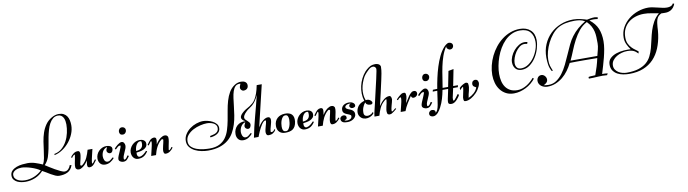

<svg xmlns="http://www.w3.org/2000/svg" viewBox="-40 -1631 9230 2576"><g transform="rotate(-10 4574.5 -343.0)"><path d="M763 -770Q803 -770 830.5 -755Q858 -740 874 -715.5Q890 -691 897 -659Q904 -627 904 -593Q904 -533 880 -474.5Q856 -416 816 -367Q776 -318 723.5 -283Q671 -248 614 -236V-252Q674 -263 717 -300.5Q760 -338 787.5 -390Q815 -442 828 -501Q841 -560 841 -614Q841 -636 837 -660.5Q833 -685 823 -705Q813 -725 795 -738Q777 -751 750 -751Q710 -751 681 -727.5Q652 -704 632 -667Q612 -630 598.5 -583Q585 -536 576 -490Q567 -444 560.5 -402.5Q554 -361 548 -334Q541 -306 535 -278.5Q529 -251 520 -225Q511 -199 496.5 -174Q482 -149 460 -126Q478 -114 512 -92.5Q546 -71 583.5 -49.5Q621 -28 655.5 -12Q690 4 709 4Q740 4 761 -18Q782 -40 790 -68L814 -65Q803 -31 784.5 -9Q766 13 741 25.5Q716 38 686.5 43Q657 48 626 48Q603 48 575 35.5Q547 23 517.5 6Q488 -11 460.5 -28.5Q433 -46 412 -56Q367 -5 303 22Q239 49 170 49Q144 49 113.5 44Q83 39 57 26Q31 13 13.5 -9Q-4 -31 -4 -64Q-4 -105 22 -130.5Q48 -156 85.5 -170Q123 -184 164 -188.5Q205 -193 236 -193Q290 -193 340.5 -176.5Q391 -160 439 -139Q457 -171 466 -219.5Q475 -268 482 -324.5Q489 -381 498.5 -442Q508 -503 527 -559.5Q546 -616 579.5 -664Q613 -712 668 -743Q691 -756 714.5 -763Q738 -770 763 -770ZM20 -68Q20 -40 35 -21.5Q50 -3 72 8Q94 19 120 23.5Q146 28 168 28Q231 28 290.5 3.5Q350 -21 396 -65Q376 -81 344 -96Q312 -111 276.5 -122.5Q241 -134 206 -141Q171 -148 145 -148Q127 -148 105.5 -144Q84 -140 65 -130.5Q46 -121 33 -105.5Q20 -90 20 -68Z M930 4Q912 13 890 8.5Q868 4 859 -19Q855 -45 861.5 -78.5Q868 -112 874 -140.5Q880 -169 881.5 -185.5Q883 -202 869 -193Q857 -184 851 -176.5Q845 -169 840 -160Q838 -160 834 -162.5Q830 -165 825 -168Q842 -194 870.5 -215.5Q899 -237 934 -234Q947 -232 951 -223Q955 -214 957 -206Q958 -186 955 -166Q952 -146 947.5 -126.5Q943 -107 938 -87.5Q933 -68 930 -47Q930 -38 940.5 -35.5Q951 -33 957 -40Q1001 -75 1024.5 -126Q1048 -177 1062 -230H1128Q1124 -213 1118.5 -190.5Q1113 -168 1107.5 -144Q1102 -120 1097 -98Q1092 -76 1090.5 -60.5Q1089 -45 1091.5 -38.5Q1094 -32 1102 -40L1137 -86L1150 -77Q1136 -58 1128 -46.5Q1120 -35 1114 -28.5Q1108 -22 1103.5 -17.5Q1099 -13 1093 -8Q1086 -2 1075 2Q1064 6 1053 6.5Q1042 7 1033 2.5Q1024 -2 1021 -14Q1018 -32 1021.5 -52Q1025 -72 1027 -90Q1009 -60 985.5 -35.5Q962 -11 930 4Z M1172 -91Q1172 -119 1183.5 -145.5Q1195 -172 1215 -191.5Q1235 -211 1260.5 -223Q1286 -235 1315 -235Q1328 -235 1341.5 -233Q1355 -231 1366.5 -225.5Q1378 -220 1385.5 -210.5Q1393 -201 1393 -185Q1393 -167 1382.5 -149.5Q1372 -132 1351 -132Q1336 -132 1322.5 -144Q1309 -156 1309 -172Q1309 -186 1315 -197Q1321 -208 1326 -220Q1306 -216 1291 -204.5Q1276 -193 1266.5 -177.5Q1257 -162 1252 -143Q1247 -124 1247 -106Q1247 -94 1249.5 -80Q1252 -66 1258 -54Q1264 -42 1274 -34Q1284 -26 1299 -26Q1323 -26 1340.5 -41.5Q1358 -57 1376 -71Q1377 -72 1381.5 -66.5Q1386 -61 1388 -60Q1365 -32 1333 -12.5Q1301 7 1263 7Q1219 7 1195.5 -20.5Q1172 -48 1172 -91Z M1562 -348Q1541 -348 1529.5 -361Q1518 -374 1518 -394Q1518 -415 1531 -431Q1544 -447 1566 -447Q1586 -447 1600 -434.5Q1614 -422 1614 -402Q1614 -380 1599.5 -364Q1585 -348 1562 -348ZM1527 -253Q1550 -253 1561 -234.5Q1572 -216 1572 -197Q1572 -177 1563.5 -156Q1555 -135 1545.5 -113.5Q1536 -92 1527.5 -71Q1519 -50 1519 -31Q1519 -27 1520 -20.5Q1521 -14 1527 -14Q1535 -14 1542.5 -19.5Q1550 -25 1556 -32.5Q1562 -40 1567 -48.5Q1572 -57 1575 -62L1594 -53Q1578 -27 1559 -7.5Q1540 12 1508 12Q1487 12 1467 0Q1447 -12 1447 -34Q1447 -51 1459 -80.5Q1471 -110 1484 -138.5Q1497 -167 1504 -188.5Q1511 -210 1502 -210Q1493 -210 1487 -208.5Q1481 -207 1474.5 -202.5Q1468 -198 1459 -189.5Q1450 -181 1436 -167L1424 -181Q1431 -190 1443.5 -202.5Q1456 -215 1471 -226.5Q1486 -238 1500.5 -245.5Q1515 -253 1527 -253Z M1852 -175Q1852 -146 1836.5 -128.5Q1821 -111 1798 -100.5Q1775 -90 1749 -85.5Q1723 -81 1702 -78Q1701 -69 1701.5 -57.5Q1702 -46 1706.5 -36Q1711 -26 1719 -20.5Q1727 -15 1741 -17Q1767 -22 1791 -41Q1815 -60 1831 -79L1846 -72Q1820 -31 1788.5 -11.5Q1757 8 1711 8Q1690 8 1674 -0.5Q1658 -9 1647 -23Q1636 -37 1630.5 -55Q1625 -73 1625 -92Q1625 -121 1637.5 -147.5Q1650 -174 1670 -194Q1690 -214 1716.5 -226Q1743 -238 1772 -238Q1787 -238 1801 -234.5Q1815 -231 1826.5 -223.5Q1838 -216 1845 -204Q1852 -192 1852 -175ZM1722 -103Q1757 -108 1776 -128.5Q1795 -149 1795 -186Q1795 -197 1793.5 -208.5Q1792 -220 1778 -220Q1758 -220 1743.5 -207.5Q1729 -195 1719.5 -176.5Q1710 -158 1705.5 -137.5Q1701 -117 1700 -101Z M2086 -234Q2104 -243 2126 -238.5Q2148 -234 2157 -211Q2161 -185 2154.5 -151.5Q2148 -118 2142 -89.5Q2136 -61 2134.5 -44.5Q2133 -28 2147 -37Q2159 -46 2165 -54Q2171 -62 2176 -71Q2178 -71 2182 -68Q2186 -65 2191 -62Q2174 -36 2145.5 -15Q2117 6 2082 4Q2069 2 2065 -7Q2061 -16 2059 -24Q2057 -44 2060.5 -64Q2064 -84 2068.5 -103.5Q2073 -123 2078 -143Q2083 -163 2086 -184Q2086 -193 2075.5 -195Q2065 -197 2059 -191Q2037 -173 2020.5 -151Q2004 -129 1991.5 -104.5Q1979 -80 1970 -53.5Q1961 -27 1954 0H1888Q1892 -17 1897.5 -39.5Q1903 -62 1908.5 -86Q1914 -110 1919 -132.5Q1924 -155 1925.5 -170.5Q1927 -186 1924.5 -192.5Q1922 -199 1914 -191Q1906 -179 1897 -167.5Q1888 -156 1879 -144L1866 -154Q1879 -173 1887.5 -184Q1896 -195 1902 -202Q1908 -209 1912.5 -213Q1917 -217 1923 -222Q1930 -228 1941 -232Q1952 -236 1963 -236.5Q1974 -237 1983 -232.5Q1992 -228 1995 -216Q1998 -198 1994.5 -178Q1991 -158 1989 -140Q2007 -170 2030.5 -195Q2054 -220 2086 -234Z M3053 -91Q3053 -126 3065.5 -154.5Q3078 -183 3099.5 -203Q3121 -223 3150.5 -233Q3180 -243 3214 -240Q3164 -264 3163 -297Q3162 -330 3219 -375Q3241 -392 3263 -404Q3285 -416 3305.5 -429Q3326 -442 3346 -459.5Q3366 -477 3384 -506Q3402 -535 3418 -579.5Q3434 -624 3447 -690H3516L3382 -126Q3391 -142 3405 -161.5Q3419 -181 3437 -198Q3455 -215 3476 -227Q3497 -239 3519 -239Q3538 -239 3546 -228.5Q3554 -218 3554.5 -200.5Q3555 -183 3550 -162Q3545 -141 3539 -119.5Q3533 -98 3528 -79Q3523 -60 3523 -48Q3523 -47 3524 -41Q3525 -35 3534 -35Q3553 -35 3562.5 -46Q3572 -57 3580 -68L3588 -56Q3575 -31 3549.5 -15.5Q3524 0 3492 0Q3472 0 3464 -11.5Q3456 -23 3455 -41Q3454 -59 3459 -81Q3464 -103 3470 -124Q3476 -145 3481 -163.5Q3486 -182 3486 -192Q3486 -194 3485.5 -199Q3485 -204 3480 -204Q3467 -204 3454 -192Q3441 -180 3428 -161Q3415 -142 3402.5 -118.5Q3390 -95 3380 -72.5Q3370 -50 3362.5 -30.5Q3355 -11 3351 -1H3288Q3301 -70 3318 -140.5Q3335 -211 3353.5 -281.5Q3372 -352 3390.5 -422Q3409 -492 3425 -560Q3402 -508 3379.5 -478Q3357 -448 3335 -429.5Q3313 -411 3293.5 -399Q3274 -387 3258 -372Q3226 -342 3215 -321.5Q3204 -301 3205.5 -286Q3207 -271 3218 -260Q3229 -249 3241.5 -238Q3254 -227 3264 -214.5Q3274 -202 3274 -185Q3274 -167 3263.5 -149.5Q3253 -132 3232 -132Q3217 -132 3203.5 -144Q3190 -156 3190 -172Q3190 -186 3197.5 -200Q3205 -214 3210 -226Q3190 -222 3175 -210Q3160 -198 3149.5 -181Q3139 -164 3133.5 -144Q3128 -124 3128 -106Q3128 -94 3130.5 -80Q3133 -66 3139 -54Q3145 -42 3155 -34Q3165 -26 3180 -26Q3204 -26 3221.5 -41.5Q3239 -57 3257 -71Q3258 -72 3262.5 -66.5Q3267 -61 3269 -60Q3246 -32 3214 -12.5Q3182 7 3144 7Q3100 7 3076.5 -20.5Q3053 -48 3053 -91ZM3247 -772Q3261 -772 3275.5 -769Q3290 -766 3301.5 -758.5Q3313 -751 3320 -739Q3327 -727 3327 -710Q3327 -680 3309 -664Q3291 -648 3261 -648Q3246 -648 3232.5 -662Q3219 -676 3219 -691Q3219 -705 3224.5 -718.5Q3230 -732 3235 -746L3223 -748Q3186 -748 3164.5 -725.5Q3143 -703 3130 -664Q3117 -625 3110 -573Q3103 -521 3096.5 -463Q3090 -405 3080.5 -343Q3071 -281 3053 -223Q3035 -165 3005.5 -113Q2976 -61 2929 -22Q2882 17 2814.5 39.5Q2747 62 2654 62Q2614 62 2566 53Q2518 44 2477 23.5Q2436 3 2408 -31Q2380 -65 2380 -115Q2380 -164 2406 -205.5Q2432 -247 2472 -277Q2512 -307 2560.5 -323.5Q2609 -340 2654 -340Q2681 -340 2715 -332Q2749 -324 2779.5 -308.5Q2810 -293 2831 -269Q2852 -245 2852 -212Q2852 -184 2839 -165Q2826 -146 2806 -134Q2786 -122 2762 -115.5Q2738 -109 2715 -107L2712 -126Q2731 -131 2752.5 -135.5Q2774 -140 2791.5 -149Q2809 -158 2820.5 -174Q2832 -190 2832 -217Q2832 -241 2818.5 -257.5Q2805 -274 2785 -283.5Q2765 -293 2742 -297.5Q2719 -302 2700 -302Q2660 -302 2608.5 -290Q2557 -278 2511 -254Q2465 -230 2433.5 -193.5Q2402 -157 2402 -108Q2402 -60 2432.5 -31.5Q2463 -3 2506.5 12.5Q2550 28 2597.5 33Q2645 38 2680 38Q2760 38 2812.5 11.5Q2865 -15 2898 -60Q2931 -105 2949.5 -164.5Q2968 -224 2980.5 -289.5Q2993 -355 3004 -422Q3015 -489 3033 -550.5Q3051 -612 3080.5 -663Q3110 -714 3160 -746Q3200 -772 3247 -772Z M3749 -247Q3779 -248 3803 -241.5Q3827 -235 3843 -220Q3859 -205 3866 -180.5Q3873 -156 3869 -120Q3864 -82 3851 -57.5Q3838 -33 3818 -19Q3798 -5 3771.5 0.5Q3745 6 3715 6Q3665 6 3635.5 -23Q3606 -52 3606 -103Q3606 -139 3617.5 -165.5Q3629 -192 3649 -210Q3669 -228 3694.5 -237Q3720 -246 3749 -247ZM3680 -84Q3680 -71 3681.5 -58.5Q3683 -46 3687.5 -36Q3692 -26 3701 -20Q3710 -14 3726 -14Q3746 -12 3759.5 -28Q3773 -44 3781.5 -67Q3790 -90 3793.5 -115Q3797 -140 3797 -157Q3797 -188 3787 -207Q3777 -226 3752 -224Q3731 -223 3717.5 -207.5Q3704 -192 3695.5 -170Q3687 -148 3683.5 -124Q3680 -100 3680 -84Z M4124 -175Q4124 -146 4108.5 -128.5Q4093 -111 4070 -100.5Q4047 -90 4021 -85.5Q3995 -81 3974 -78Q3973 -69 3973.5 -57.5Q3974 -46 3978.5 -36Q3983 -26 3991 -20.5Q3999 -15 4013 -17Q4039 -22 4063 -41Q4087 -60 4103 -79L4118 -72Q4092 -31 4060.5 -11.5Q4029 8 3983 8Q3962 8 3946 -0.5Q3930 -9 3919 -23Q3908 -37 3902.5 -55Q3897 -73 3897 -92Q3897 -121 3909.5 -147.5Q3922 -174 3942 -194Q3962 -214 3988.5 -226Q4015 -238 4044 -238Q4059 -238 4073 -234.5Q4087 -231 4098.5 -223.5Q4110 -216 4117 -204Q4124 -192 4124 -175ZM3994 -103Q4029 -108 4048 -128.5Q4067 -149 4067 -186Q4067 -197 4065.5 -208.5Q4064 -220 4050 -220Q4030 -220 4015.5 -207.5Q4001 -195 3991.5 -176.5Q3982 -158 3977.5 -137.5Q3973 -117 3972 -101Z M4358 -234Q4376 -243 4398 -238.5Q4420 -234 4429 -211Q4433 -185 4426.5 -151.5Q4420 -118 4414 -89.5Q4408 -61 4406.5 -44.5Q4405 -28 4419 -37Q4431 -46 4437 -54Q4443 -62 4448 -71Q4450 -71 4454 -68Q4458 -65 4463 -62Q4446 -36 4417.5 -15Q4389 6 4354 4Q4341 2 4337 -7Q4333 -16 4331 -24Q4329 -44 4332.5 -64Q4336 -84 4340.5 -103.5Q4345 -123 4350 -143Q4355 -163 4358 -184Q4358 -193 4347.5 -195Q4337 -197 4331 -191Q4309 -173 4292.5 -151Q4276 -129 4263.5 -104.5Q4251 -80 4242 -53.5Q4233 -27 4226 0H4160Q4164 -17 4169.5 -39.5Q4175 -62 4180.5 -86Q4186 -110 4191 -132.5Q4196 -155 4197.5 -170.5Q4199 -186 4196.5 -192.5Q4194 -199 4186 -191Q4178 -179 4169 -167.5Q4160 -156 4151 -144L4138 -154Q4151 -173 4159.5 -184Q4168 -195 4174 -202Q4180 -209 4184.5 -213Q4189 -217 4195 -222Q4202 -228 4213 -232Q4224 -236 4235 -236.5Q4246 -237 4255 -232.5Q4264 -228 4267 -216Q4270 -198 4266.5 -178Q4263 -158 4261 -140Q4279 -170 4302.5 -195Q4326 -220 4358 -234Z M4623 -246Q4635 -246 4648.5 -243.5Q4662 -241 4673.5 -234.5Q4685 -228 4693 -218Q4701 -208 4701 -193Q4701 -179 4690 -172.5Q4679 -166 4662 -164Q4643 -163 4631 -175.5Q4619 -188 4621 -200Q4624 -211 4628.5 -217Q4633 -223 4647 -228L4625 -229Q4617 -229 4607 -226.5Q4597 -224 4588 -219.5Q4579 -215 4573 -208Q4567 -201 4567 -191Q4567 -180 4575.5 -173Q4584 -166 4596.5 -160.5Q4609 -155 4624 -149.5Q4639 -144 4651.5 -135Q4664 -126 4672.5 -113Q4681 -100 4681 -79Q4681 -57 4669.5 -40.5Q4658 -24 4641 -12.5Q4624 -1 4603.5 4.5Q4583 10 4564 10Q4548 10 4532 8.5Q4516 7 4503 1Q4490 -5 4482 -16.5Q4474 -28 4474 -47Q4474 -65 4489 -76.5Q4504 -88 4521 -88Q4538 -88 4549 -80Q4560 -72 4560 -53Q4560 -36 4548 -29.5Q4536 -23 4525 -20Q4526 -18 4530.5 -16.5Q4535 -15 4542 -14Q4549 -13 4556 -13Q4563 -13 4569 -13Q4589 -13 4607.5 -25.5Q4626 -38 4626 -61Q4626 -64 4625 -67Q4624 -70 4623 -72Q4609 -84 4591 -90Q4573 -96 4557 -104Q4541 -112 4529.5 -124.5Q4518 -137 4518 -161Q4518 -183 4527 -199Q4536 -215 4551 -225.5Q4566 -236 4585 -241Q4604 -246 4623 -246Z M5030 -689Q5045 -692 5061.5 -691.5Q5078 -691 5093 -686.5Q5108 -682 5118.5 -672Q5129 -662 5132 -646Q5131 -596 5122.5 -553Q5114 -510 5105 -467Q5087 -382 5067 -297Q5047 -212 5027 -127Q5040 -145 5055.5 -164.5Q5071 -184 5089.5 -200.5Q5108 -217 5130 -227.5Q5152 -238 5179 -237Q5193 -231 5197.5 -215.5Q5202 -200 5202 -186Q5199 -167 5194 -148.5Q5189 -130 5183.5 -111Q5178 -92 5174 -72.5Q5170 -53 5170 -33Q5171 -25 5176 -26Q5181 -27 5189 -32.5Q5197 -38 5206.5 -46.5Q5216 -55 5225 -62L5235 -52Q5216 -35 5199 -22Q5182 -9 5164 1Q5156 4 5147 6Q5138 8 5129.5 6.5Q5121 5 5114.5 0.5Q5108 -4 5105 -15Q5100 -37 5102.5 -58.5Q5105 -80 5110.5 -102.5Q5116 -125 5121 -147.5Q5126 -170 5128 -193Q5131 -204 5120.5 -201Q5110 -198 5096 -183Q5055 -148 5032.5 -99.5Q5010 -51 4997 0H4930Q4935 -46 4947 -90Q4959 -134 4968 -178Q4991 -284 5016 -386.5Q5041 -489 5062 -595Q5064 -607 5065.5 -620.5Q5067 -634 5058 -646Q5044 -664 5023 -663Q5002 -662 4984 -651Q4958 -630 4933 -604Q4908 -578 4890 -549Q4871 -514 4857 -475.5Q4843 -437 4837 -397Q4831 -357 4834 -316.5Q4837 -276 4852 -237Q4882 -243 4904.5 -230Q4927 -217 4933.5 -200.5Q4940 -184 4927.5 -173Q4915 -162 4876 -172Q4856 -180 4851.5 -187Q4847 -194 4840 -209Q4816 -180 4803 -143.5Q4790 -107 4793 -65Q4797 -41 4814 -32.5Q4831 -24 4851.5 -26.5Q4872 -29 4890.5 -40Q4909 -51 4918 -65Q4918 -63 4921.5 -57.5Q4925 -52 4925 -49Q4915 -31 4891 -16Q4867 -1 4838.5 4Q4810 9 4780.5 -0.5Q4751 -10 4730 -42Q4720 -58 4717.5 -76Q4715 -94 4718 -113Q4721 -132 4729.5 -150Q4738 -168 4750 -183Q4768 -203 4788.5 -214Q4809 -225 4832 -232Q4816 -280 4815 -332Q4814 -384 4825.5 -435Q4837 -486 4860.5 -533.5Q4884 -581 4918 -619Q4941 -643 4969.5 -663.5Q4998 -684 5030 -689Z M5265 -171Q5269 -178 5278.5 -187.5Q5288 -197 5299 -207Q5310 -217 5321.5 -225.5Q5333 -234 5343 -240Q5357 -246 5374 -246Q5391 -246 5397 -228Q5403 -196 5394.5 -164Q5386 -132 5377 -103Q5403 -138 5425.5 -176Q5448 -214 5483 -240Q5490 -244 5499.5 -245.5Q5509 -247 5518 -245.5Q5527 -244 5534.5 -238.5Q5542 -233 5545 -224Q5549 -212 5547 -200.5Q5545 -189 5537 -179.5Q5529 -170 5517 -164Q5505 -158 5490 -158Q5465 -158 5459 -189Q5430 -147 5400 -97Q5370 -47 5353 0H5287Q5293 -27 5302.5 -63Q5312 -99 5318.5 -130Q5325 -161 5324.5 -180Q5324 -199 5311 -192Q5297 -184 5291.5 -177Q5286 -170 5278 -162Z M5694 -348Q5673 -348 5661.5 -361Q5650 -374 5650 -394Q5650 -415 5663 -431Q5676 -447 5698 -447Q5718 -447 5732 -434.5Q5746 -422 5746 -402Q5746 -380 5731.5 -364Q5717 -348 5694 -348ZM5659 -253Q5682 -253 5693 -234.5Q5704 -216 5704 -197Q5704 -177 5695.5 -156Q5687 -135 5677.5 -113.5Q5668 -92 5659.5 -71Q5651 -50 5651 -31Q5651 -27 5652 -20.5Q5653 -14 5659 -14Q5667 -14 5674.5 -19.5Q5682 -25 5688 -32.5Q5694 -40 5699 -48.5Q5704 -57 5707 -62L5726 -53Q5710 -27 5691 -7.5Q5672 12 5640 12Q5619 12 5599 0Q5579 -12 5579 -34Q5579 -51 5591 -80.5Q5603 -110 5616 -138.5Q5629 -167 5636 -188.5Q5643 -210 5634 -210Q5625 -210 5619 -208.5Q5613 -207 5606.5 -202.5Q5600 -198 5591 -189.5Q5582 -181 5568 -167L5556 -181Q5563 -190 5575.5 -202.5Q5588 -215 5603 -226.5Q5618 -238 5632.5 -245.5Q5647 -253 5659 -253Z M5897 -220H5972L6014 -431L6085 -444L6041 -220H6106L6100 -194H6036L6008 -67Q6005 -35 6010 -28.5Q6015 -22 6025.5 -31.5Q6036 -41 6050.5 -61.5Q6065 -82 6082 -104L6098 -91Q6095 -82 6084.5 -66.5Q6074 -51 6060 -35Q6043 -14 6019 0.5Q5995 15 5965 11Q5939 8 5936 -11.5Q5933 -31 5941 -66L5968 -194H5891Q5885 -162 5878 -133Q5871 -104 5863 -77Q5855 -50 5844 -22.5Q5833 5 5818 34Q5810 49 5799 66.5Q5788 84 5774.5 99Q5761 114 5744 124Q5727 134 5708 134Q5688 134 5673 123.5Q5658 113 5658 91Q5658 75 5672 61Q5686 47 5703 47Q5725 47 5738.5 58Q5752 69 5747 92Q5765 81 5775 56Q5785 31 5792 -5.5Q5799 -42 5805 -90Q5811 -138 5820 -195L5758 -194L5764 -218L5824 -220Q5835 -289 5851.5 -364.5Q5868 -440 5890.5 -512Q5913 -584 5943 -647Q5973 -710 6012 -755Q6018 -761 6026 -769.5Q6034 -778 6044 -785Q6054 -792 6064 -797Q6074 -802 6083 -802Q6104 -802 6119 -790Q6134 -778 6134 -756Q6134 -737 6121 -723.5Q6108 -710 6088 -710Q6069 -710 6053 -726Q6037 -742 6041 -762Q6004 -705 5981.5 -639.5Q5959 -574 5944.5 -504Q5930 -434 5919.5 -361.5Q5909 -289 5897 -220Z M6323 -246Q6338 -255 6357 -249.5Q6376 -244 6382 -227Q6391 -209 6387 -189.5Q6383 -170 6374 -152Q6354 -108 6321 -73.5Q6288 -39 6249 -16Q6229 -4 6206 3Q6183 10 6160 7Q6152 4 6149 -2Q6146 -8 6145 -15.5Q6144 -23 6144.5 -31.5Q6145 -40 6145 -47Q6149 -69 6155.5 -97.5Q6162 -126 6166 -148.5Q6170 -171 6169.5 -182Q6169 -193 6159 -182Q6145 -171 6139 -164.5Q6133 -158 6124 -149V-179Q6153 -211 6199 -230Q6210 -237 6226.5 -233Q6243 -229 6245 -215Q6249 -191 6246.5 -167.5Q6244 -144 6238 -121Q6232 -98 6226 -74.5Q6220 -51 6218 -28Q6260 -46 6294 -76.5Q6328 -107 6343 -149Q6337 -153 6330.5 -156.5Q6324 -160 6317.5 -163.5Q6311 -167 6306 -173Q6301 -179 6298 -190Q6296 -207 6302 -223.5Q6308 -240 6323 -246Z M7125 -130Q7099 -97 7065.5 -69.5Q7032 -42 6993 -22.5Q6954 -3 6912.5 8Q6871 19 6829 19Q6767 19 6721 -5.5Q6675 -30 6644 -71Q6613 -112 6598 -165Q6583 -218 6583 -274Q6583 -337 6599 -402.5Q6615 -468 6644.5 -528.5Q6674 -589 6716 -642Q6758 -695 6810 -734.5Q6862 -774 6923.5 -797Q6985 -820 7054 -820Q7143 -820 7197 -771Q7251 -722 7251 -631Q7251 -578 7232.5 -516Q7214 -454 7179.5 -400.5Q7145 -347 7096 -311Q7047 -275 6986 -275Q6931 -275 6902 -309Q6873 -343 6873 -396Q6873 -434 6891 -476Q6909 -518 6939 -553Q6969 -588 7007 -611Q7045 -634 7084 -634Q7091 -634 7106 -632.5Q7121 -631 7125 -626L7117 -605Q7108 -607 7099 -608.5Q7090 -610 7080 -610Q7043 -610 7011.5 -585.5Q6980 -561 6956.5 -525.5Q6933 -490 6919.5 -450Q6906 -410 6906 -378Q6906 -342 6924.5 -318.5Q6943 -295 6981 -295Q7035 -295 7081 -326.5Q7127 -358 7160.5 -406Q7194 -454 7213 -509.5Q7232 -565 7232 -613Q7232 -701 7187.5 -750Q7143 -799 7052 -799Q6991 -799 6939 -774.5Q6887 -750 6845.5 -708.5Q6804 -667 6772 -613Q6740 -559 6719 -500Q6698 -441 6687 -382Q6676 -323 6676 -271Q6676 -221 6686.5 -175Q6697 -129 6721.5 -93.5Q6746 -58 6785.5 -37Q6825 -16 6882 -16Q6916 -16 6948 -26.5Q6980 -37 7009 -54.5Q7038 -72 7063.5 -95Q7089 -118 7110 -143Z M7964 -785Q7984 -790 8013.5 -794.5Q8043 -799 8069 -799Q8081 -799 8093 -796Q8105 -793 8115 -785L8103 -769Q8089 -772 8075.5 -773Q8062 -774 8048 -774Q8034 -774 8021 -773Q8008 -772 7994 -769Q8071 -709 8101.5 -635Q8132 -561 8132 -464Q8132 -412 8122.5 -357Q8113 -302 8099 -246.5Q8085 -191 8068.5 -136.5Q8052 -82 8037 -32Q8057 -32 8075 -31.5Q8093 -31 8112 -28L8100 -5Q8041 -11 7977.5 -6.5Q7914 -2 7856 -2Q7852 -2 7851 -4.5Q7850 -7 7850.5 -10.5Q7851 -14 7851.5 -17.5Q7852 -21 7850 -24Q7873 -30 7897 -29.5Q7921 -29 7944 -32Q7964 -86 7981 -141.5Q7998 -197 8010 -254Q7903 -255 7837 -255.5Q7771 -256 7731 -255.5Q7691 -255 7671 -254.5Q7651 -254 7635 -254Q7609 -202 7574.5 -154.5Q7540 -107 7496 -71Q7452 -35 7399.5 -13.5Q7347 8 7286 8Q7265 8 7244 1.5Q7223 -5 7205.5 -17.5Q7188 -30 7177.5 -48.5Q7167 -67 7167 -90Q7167 -118 7184 -139Q7201 -160 7231 -160Q7244 -160 7256 -154Q7268 -148 7277 -138Q7286 -128 7291.5 -115.5Q7297 -103 7297 -90Q7297 -64 7279 -46Q7261 -28 7238 -20Q7255 -17 7271.5 -15Q7288 -13 7304 -13Q7365 -13 7412 -44.5Q7459 -76 7497 -126.5Q7535 -177 7566 -241Q7597 -305 7625.5 -370.5Q7654 -436 7682.5 -496.5Q7711 -557 7745 -601Q7783 -652 7832 -694Q7881 -736 7935 -768Q7903 -788 7867 -794Q7831 -800 7794 -800Q7736 -800 7678 -789.5Q7620 -779 7569 -750Q7524 -723 7485 -675.5Q7446 -628 7418 -572Q7390 -516 7374 -456.5Q7358 -397 7358 -346Q7358 -317 7360.5 -297Q7363 -277 7368 -260.5Q7373 -244 7379.5 -228Q7386 -212 7394 -192L7379 -188Q7353 -233 7345.5 -281.5Q7338 -330 7338 -380Q7338 -477 7372.5 -557.5Q7407 -638 7467 -696.5Q7527 -755 7608 -787.5Q7689 -820 7782 -820Q7807 -820 7833 -816.5Q7859 -813 7883.5 -807.5Q7908 -802 7928.5 -796Q7949 -790 7964 -785ZM7956 -754Q7893 -722 7848 -666.5Q7803 -611 7768.5 -545Q7734 -479 7706.5 -410Q7679 -341 7651 -282H8016Q8026 -321 8037.5 -364.5Q8049 -408 8049 -449Q8049 -494 8047.5 -534.5Q8046 -575 8037 -612.5Q8028 -650 8009 -684.5Q7990 -719 7956 -754Z M9153 -792Q9151 -786 9145.5 -773.5Q9140 -761 9129 -747Q9118 -733 9102 -720.5Q9086 -708 9063 -701Q9039 -693 9013 -694Q8987 -695 8959 -695Q8940 -685 8923.5 -671Q8907 -657 8896 -628Q8888 -604 8884 -578.5Q8880 -553 8878.5 -527Q8877 -501 8875.5 -475.5Q8874 -450 8870 -425Q8856 -324 8821.5 -240.5Q8787 -157 8730 -97Q8673 -37 8590.5 -3.5Q8508 30 8398 30Q8359 30 8316 22.5Q8273 15 8238 -4Q8203 -23 8180 -55.5Q8157 -88 8157 -137Q8157 -192 8191.5 -224Q8226 -256 8275.5 -272.5Q8325 -289 8379 -292.5Q8433 -296 8472 -293Q8445 -329 8425.5 -371Q8406 -413 8406 -460Q8406 -537 8441 -600Q8476 -663 8532 -708Q8588 -753 8658 -777.5Q8728 -802 8799 -802Q8827 -802 8859 -795.5Q8891 -789 8924.5 -781Q8958 -773 8990 -766Q9022 -759 9050.5 -759Q9079 -759 9101 -767.5Q9123 -776 9136 -800ZM8566 -218Q8552 -231 8539.5 -242Q8527 -253 8510.5 -261Q8494 -269 8472.5 -273Q8451 -277 8420 -277Q8386 -277 8347.5 -267Q8309 -257 8276 -237Q8243 -217 8221 -187Q8199 -157 8199 -118Q8199 -86 8215 -62Q8231 -38 8255.5 -22.5Q8280 -7 8309.5 0.5Q8339 8 8366 8Q8464 8 8529 -13Q8594 -34 8636 -70Q8678 -106 8702 -155Q8726 -204 8741.5 -259.5Q8757 -315 8769.5 -374.5Q8782 -434 8800 -492Q8818 -550 8848 -604Q8878 -658 8928 -702Q8878 -710 8828.5 -720Q8779 -730 8727 -730Q8667 -730 8612.5 -712.5Q8558 -695 8517 -661Q8476 -627 8452 -577Q8428 -527 8428 -462Q8428 -409 8445.5 -374Q8463 -339 8486.5 -315Q8510 -291 8534 -275Q8558 -259 8572 -246Z"/></g></svg>

Font: Lucien Schoenschriftv CAT
Style: Regular
Weight: 400
Designer: Lucian Bernhard 1928
Foundry: CAT-Fonts Peter Wiegel
Version: Version 1.000